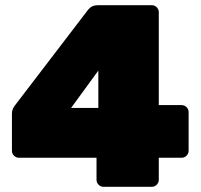

<svg xmlns="http://www.w3.org/2000/svg" viewBox="-20 -720 775 740"><path d="M707 -288V-139Q707 -128 699 -120Q691 -112 680 -112H592V-27Q592 -16 584 -8Q576 0 565 0H379Q368 0 360 -8Q352 -16 352 -27V-112H53Q42 -112 34 -120Q26 -128 26 -139V-282Q26 -299 37 -313L320 -683Q334 -700 357 -700H565Q576 -700 584 -692Q592 -684 592 -673V-315H679Q691 -315 699 -307Q707 -299 707 -288ZM359 -448 254 -304H359Z"/></svg>

Font: Rubik
Style: Regular
Weight: 900
Designer: Hubert & Fischer
Foundry: Hubert & Fischer
Version: Version 1.100